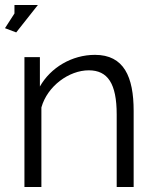

<svg xmlns="http://www.w3.org/2000/svg" viewBox="-23 -750 626 770"><path d="M129 -730H35V-696L-3 -637L42 -620ZM513 -305C513 -442 474 -530 358 -530C265 -530 180 -479 137 -403V-521H75V0H143V-319C167 -405 254 -468 333 -468C409 -468 445 -415 445 -291V0H513Z"/></svg>

Font: Raleway Reg
Style: Regular
Weight: 400
Designer: Matt McInerney, Pablo Impallari, Rodrigo Fuenzalida
Foundry: Matt McInerney, Pablo Impallari, Rodrigo Fuenzalida
Version: Version 3.00 July 28, 2015